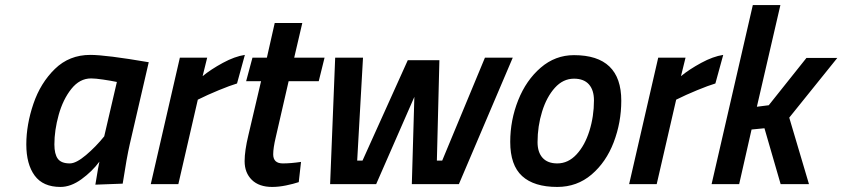

<svg xmlns="http://www.w3.org/2000/svg" viewBox="-20 -728 3330 759"><path d="M84 -157Q84 -235 112 -317.5Q140 -400 197 -455.5Q254 -511 337 -511Q399 -511 568 -482L493 -158Q481 -106 465 -2L357 2Q370 -78 373 -89Q344 -50 302 -19.5Q260 11 219 11Q150 11 117 -34Q84 -79 84 -157ZM392 -189 442 -404Q418 -409 387.5 -413.5Q357 -418 340 -418Q295 -418 262 -376.5Q229 -335 212 -274Q195 -213 195 -157Q195 -119 208.5 -100.5Q222 -82 256 -82Q281 -82 320 -115Q359 -148 392 -189Z M691 -500H799L781 -427Q814 -454 861 -479.5Q908 -505 948 -511L917 -398Q890 -390 845 -371.5Q800 -353 762 -334L685 0H576Z M947 -91Q947 -132 962 -194L1012 -407H953L978 -500H1035L1066 -637H1175L1143 -500H1263L1240 -407H1121L1070 -185Q1060 -143 1060 -118Q1060 -82 1098 -82Q1130 -82 1170 -88L1161 -8Q1140 -1 1111 5Q1082 11 1056 11Q1004 11 975.5 -17Q947 -45 947 -91Z M1305 -500H1415L1392 -93H1413L1592 -490H1717L1707 -93H1728L1897 -500H2007L1794 0H1608L1618 -345L1467 0H1285Z M1997 -167Q1997 -253 2028.5 -332Q2060 -411 2117.5 -460.5Q2175 -510 2249 -510Q2436 -510 2436 -330Q2436 -244 2406 -165.5Q2376 -87 2318.5 -38Q2261 11 2183 11Q2091 11 2044 -32Q1997 -75 1997 -167ZM2328 -331Q2328 -372 2308 -394.5Q2288 -417 2249 -417Q2206 -417 2173.5 -381Q2141 -345 2123 -287Q2105 -229 2105 -166Q2105 -126 2125 -104Q2145 -82 2183 -82Q2226 -82 2259 -117.5Q2292 -153 2310 -210.5Q2328 -268 2328 -331Z M2582 -500H2690L2672 -427Q2705 -454 2752 -479.5Q2799 -505 2839 -511L2808 -398Q2781 -390 2736 -371.5Q2691 -353 2653 -334L2576 0H2467Z M2956 -708H3065L2972 -306L3019 -312L3168 -499H3290L3100 -263L3178 0H3066L3002 -221L2951 -216L2902 0H2793Z"/></svg>

Font: Cairo SemiBold
Style: Italic
Weight: 600
Italic angle: -13°
Designer: Mohamed Gaber, Accademia di Belle Arti di Urbino and others
Foundry: Kief Type Foundry, Accademia di Belle Arti di Urbino and others
Version: Version 3.011